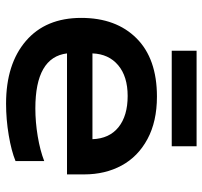

<svg xmlns="http://www.w3.org/2000/svg" viewBox="-38 -632 684 649"><g transform="rotate(90 304.5 -307.0)"><path d="M151 -629H474V-545H151ZM40 -239Q40 -357 109 -426Q178 -495 306 -495Q390 -495 449.5 -463Q509 -431 539 -375.5Q569 -320 569 -249V-191H160Q173 -84 346 -84Q392 -84 440 -92Q488 -100 524 -114V-17Q490 -3 436.5 6Q383 15 330 15Q196 15 118 -52Q40 -119 40 -239ZM450 -277Q448 -334 409.5 -365Q371 -396 304 -396Q238 -396 200 -364Q162 -332 160 -277Z"/></g></svg>

Font: Prompt Medium
Style: Regular
Weight: 500
Designer: Katatrad Team
Foundry: CadsonDemak
Version: Version 1.001